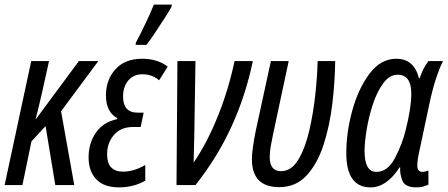

<svg xmlns="http://www.w3.org/2000/svg" viewBox="-20 -800 1935 830"><path d="M0 0H77L116 -189L177 -255L219 0H301L244 -319L405 -536H321L136 -286H134Q143 -319 149 -345.5Q155 -372 160 -392L192 -536H115Z M494 10Q558 10 608 -19V-87Q559 -58 512 -58Q443 -58 443 -133Q443 -182 472.5 -216.5Q502 -251 555 -251H588L601 -313H575Q512 -313 512 -383Q512 -425 534.5 -452Q557 -479 596 -479Q637 -479 668 -453L705 -512Q661 -546 594 -546Q520 -546 479 -500.5Q438 -455 438 -388Q438 -316 487 -289L486 -285Q426 -272 394.5 -226.5Q363 -181 363 -120Q363 -59 396.5 -24.5Q430 10 494 10ZM566 -606H613Q626 -622 648 -655Q670 -688 691 -720.5Q712 -753 721 -770L723 -780H645Q634 -751 609 -698.5Q584 -646 568 -617Z M743 0H825Q920 -120 981 -253.5Q1042 -387 1073 -536H994Q967 -409 920.5 -294.5Q874 -180 817 -97Q818 -126 818.5 -157Q819 -188 820 -220L825 -536H747Z M1187 9Q1259 9 1305.5 -41.5Q1352 -92 1378.5 -173.5Q1405 -255 1416.5 -350.5Q1428 -446 1429 -536H1353Q1352 -476 1343.5 -395Q1335 -314 1317.5 -237.5Q1300 -161 1270 -110.5Q1240 -60 1195 -60Q1146 -60 1146 -121Q1146 -143 1150.5 -168.5Q1155 -194 1161 -222L1228 -536H1151L1085 -232Q1078 -197 1073.5 -165.5Q1069 -134 1069 -112Q1069 9 1187 9Z M1582 10Q1651 10 1707 -76H1710Q1708 -48 1719.5 -19Q1731 10 1781 10Q1808 10 1832 -2V-63Q1818 -57 1806 -57Q1784 -57 1784 -84Q1784 -109 1792 -143L1836 -350Q1860 -465 1895 -536H1832Q1810 -508 1794 -462H1791Q1770 -546 1693 -546Q1626 -546 1577.5 -481.5Q1529 -417 1503 -322.5Q1477 -228 1477 -138Q1477 10 1582 10ZM1607 -57Q1556 -57 1556 -147Q1556 -184 1565 -239.5Q1574 -295 1592 -349.5Q1610 -404 1637 -440.5Q1664 -477 1699 -477Q1758 -477 1758 -395Q1758 -334 1734 -239Q1719 -177 1687.5 -117Q1656 -57 1607 -57Z"/></svg>

Font: Noto Sans UI Condensed
Style: Italic
Weight: 400
Width: 3
Italic angle: -12°
Designer: Monotype Design Team
Foundry: Monotype Imaging Inc.
Version: Version 1.901